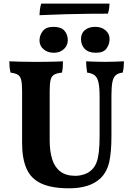

<svg xmlns="http://www.w3.org/2000/svg" viewBox="-20 -1011 726 1040"><path d="M583.6 -273.2Q583.6 -187.2 571.8 -134Q560 -80.9 525 -45.9Q495.4 -17.9 452.6 -4.5Q409.8 9 355.2 9Q258.5 9 202.7 -17.5Q146.8 -43.9 123.3 -98.4Q99.7 -153 99.7 -235.2V-516.1Q99.7 -557.8 94.7 -578.2Q89.7 -598.6 76.4 -606.4Q63.1 -614.2 37.1 -617.7Q33.6 -631.3 32 -647Q30.5 -662.7 30.5 -679Q50.5 -678 85.9 -677Q121.3 -676 157 -676Q174.6 -676 197.9 -676Q221.2 -676 245.1 -676.5Q268.9 -677 289.2 -677.5Q309.5 -678 321 -679Q321 -661.7 320 -646.8Q319 -631.9 315.5 -617.7Q287.5 -614.7 273.3 -606.6Q259.1 -598.5 254.1 -578.2Q249.1 -557.8 249.1 -516.1V-250.7Q249.1 -191.6 262.8 -148.2Q276.5 -104.8 307.2 -81.7Q337.9 -58.6 388.8 -58.6Q412.8 -58.6 439.4 -67.9Q466 -77.2 484.4 -99.2Q496.7 -113.7 504.1 -134.4Q511.6 -155.1 515.5 -188.9Q519.5 -222.6 519.5 -274.6V-487.1Q519.5 -536.1 513.7 -563.1Q508 -590.2 493.7 -602.2Q479.5 -614.2 452.1 -617.7Q449.1 -635.3 447.8 -650.1Q446.6 -664.8 446.6 -679Q459.6 -678 478 -677.5Q496.3 -677 515.9 -676.5Q535.5 -676 550 -676Q576.1 -676 604.2 -677Q632.2 -678 651.2 -679Q651.2 -664.2 650 -649.4Q648.7 -634.7 644.7 -617.7Q620.1 -615.2 606.8 -603.4Q593.6 -591.7 588.6 -565.4Q583.6 -539.2 583.6 -491.8ZM499.7 -725.2Q459.8 -725.2 439.3 -745.9Q418.8 -766.6 418.8 -799.4Q418.8 -830.8 440 -848.2Q461.3 -865.6 495.7 -865.6Q529.6 -865.6 551.6 -846.9Q573.6 -828.2 573.6 -799.4Q573.6 -771.1 556.9 -748.2Q540.2 -725.2 499.7 -725.2ZM271.9 -725.2Q237.5 -725.2 215.7 -744.4Q194 -763.6 194 -791.4Q194 -820.1 211.9 -842.9Q229.9 -865.6 269.4 -865.6Q310.3 -865.6 328.8 -844.9Q347.2 -824.2 347.2 -793.4Q347.2 -764.6 325.8 -744.9Q304.3 -725.2 271.9 -725.2ZM573.3 -991.4Q573.3 -981.4 571.3 -966.2Q569.3 -951 564.3 -936.9Q520.7 -936.9 462.1 -936.4Q403.6 -935.8 335.6 -934Q267.7 -932.2 194.2 -928.7Q194.2 -942 196.4 -960.4Q198.7 -978.7 203.2 -991.4Z"/></svg>

Font: Vollkorn
Style: Regular
Weight: 400
Designer: Friedrich Althausen
Foundry: Friedrich Althausen
Version: Version 5.001